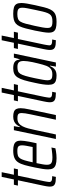

<svg xmlns="http://www.w3.org/2000/svg" viewBox="792 -1490 706 2331"><g transform="rotate(-90 1145.5 -325.0)"><path d="M163 0Q131 0 109 -3Q87 -6 72.5 -14Q58 -22 51.5 -36.5Q45 -51 45 -73Q45 -81 46 -92Q47 -103 49.5 -117Q52 -131 56 -151L122 -461H57L68 -510H132L163 -658H220L189 -510H266L255 -461H178L111 -145Q108 -131 106 -117.5Q104 -104 102.5 -94Q101 -84 101 -79Q101 -67 107.5 -59Q114 -51 129.5 -48Q145 -45 172 -45Z M389 8Q340 8 310 -2Q280 -12 267 -34.5Q254 -57 254 -95Q254 -124 260 -163Q266 -202 277 -254Q292 -327 306 -377.5Q320 -428 340.5 -459Q361 -490 395 -504Q429 -518 483 -518Q527 -518 553 -509Q579 -500 591 -480.5Q603 -461 603 -428Q603 -409 599.5 -382.5Q596 -356 590 -323.5Q584 -291 576 -256L571 -235H330Q321 -192 315.5 -161Q310 -130 310 -108Q310 -82 319 -67.5Q328 -53 348 -47.5Q368 -42 401 -42Q418 -42 439 -44Q460 -46 481 -48.5Q502 -51 520 -54L510 -6Q496 -3 476 0.5Q456 4 433 6Q410 8 389 8ZM340 -282H526L529 -300Q535 -328 540.5 -358.5Q546 -389 546 -411Q546 -436 538.5 -448Q531 -460 516 -464Q501 -468 477 -468Q444 -468 423 -461.5Q402 -455 388.5 -435.5Q375 -416 364 -379.5Q353 -343 340 -282Z M623 0 730 -510H779L767 -438H773Q783 -460 798 -478Q813 -496 837 -507Q861 -518 895 -518Q932 -518 954.5 -509Q977 -500 987 -480.5Q997 -461 997 -429Q997 -410 993.5 -383Q990 -356 982 -322L914 0H857L922 -306Q930 -344 934 -370.5Q938 -397 938 -415Q938 -437 932 -448Q926 -459 911.5 -463Q897 -467 873 -467Q837 -467 814.5 -450.5Q792 -434 777 -404.5Q762 -375 752 -337.5Q742 -300 733 -257L678 0Z M1187 0Q1155 0 1133 -3Q1111 -6 1096.5 -14Q1082 -22 1075.5 -36.5Q1069 -51 1069 -73Q1069 -81 1070 -92Q1071 -103 1073.5 -117Q1076 -131 1080 -151L1146 -461H1081L1092 -510H1156L1187 -658H1244L1213 -510H1290L1279 -461H1202L1135 -145Q1132 -131 1130 -117.5Q1128 -104 1126.5 -94Q1125 -84 1125 -79Q1125 -67 1131.5 -59Q1138 -51 1153.5 -48Q1169 -45 1196 -45Z M1393 8Q1354 8 1329 -1Q1304 -10 1292.5 -31Q1281 -52 1281 -91Q1281 -119 1287 -160.5Q1293 -202 1305 -255Q1321 -334 1336.5 -385Q1352 -436 1371 -465Q1390 -494 1417 -506Q1444 -518 1483 -518Q1511 -518 1533.5 -512Q1556 -506 1570 -489.5Q1584 -473 1586 -440H1591L1611 -510H1660L1552 0H1502L1514 -72H1509Q1494 -38 1475.5 -20.5Q1457 -3 1436 2.5Q1415 8 1393 8ZM1410 -43Q1435 -43 1454 -50.5Q1473 -58 1487 -74Q1501 -90 1511 -115Q1518 -132 1525.5 -159Q1533 -186 1541 -218Q1549 -250 1556 -282.5Q1563 -315 1566.5 -344Q1570 -373 1570 -391Q1570 -433 1553.5 -450Q1537 -467 1498 -467Q1468 -467 1448 -460Q1428 -453 1414.5 -432Q1401 -411 1388.5 -368.5Q1376 -326 1361 -255Q1350 -200 1343 -163Q1336 -126 1336 -103Q1336 -78 1344 -64.5Q1352 -51 1368.5 -47Q1385 -43 1410 -43Z M1822 0Q1790 0 1768 -3Q1746 -6 1731.5 -14Q1717 -22 1710.5 -36.5Q1704 -51 1704 -73Q1704 -81 1705 -92Q1706 -103 1708.5 -117Q1711 -131 1715 -151L1781 -461H1716L1727 -510H1791L1822 -658H1879L1848 -510H1925L1914 -461H1837L1770 -145Q1767 -131 1765 -117.5Q1763 -104 1761.5 -94Q1760 -84 1760 -79Q1760 -67 1766.5 -59Q1773 -51 1788.5 -48Q1804 -45 1831 -45Z M2045 8Q1997 8 1968.5 -0.5Q1940 -9 1927 -29.5Q1914 -50 1914 -87Q1914 -116 1921 -157Q1928 -198 1939 -254Q1953 -319 1965 -364.5Q1977 -410 1991 -440Q2005 -470 2025 -487Q2045 -504 2073.5 -511Q2102 -518 2143 -518Q2191 -518 2219.5 -509.5Q2248 -501 2261 -479.5Q2274 -458 2274 -420Q2274 -392 2267 -350.5Q2260 -309 2248 -254Q2234 -190 2222.5 -144.5Q2211 -99 2196.5 -69.5Q2182 -40 2162.5 -23Q2143 -6 2114.5 1Q2086 8 2045 8ZM2049 -42Q2077 -42 2096 -47Q2115 -52 2128.5 -64.5Q2142 -77 2152 -101Q2162 -125 2171 -162.5Q2180 -200 2191 -254Q2203 -310 2210 -347Q2217 -384 2217 -408Q2217 -433 2209 -445.5Q2201 -458 2184.5 -463Q2168 -468 2139 -468Q2105 -468 2083 -460Q2061 -452 2047.5 -430Q2034 -408 2022.5 -365.5Q2011 -323 1996 -254Q1984 -200 1977.5 -162.5Q1971 -125 1971 -101Q1971 -77 1979 -64.5Q1987 -52 2004 -47Q2021 -42 2049 -42Z"/></g></svg>

Font: Saira Condensed Light
Style: Italic
Weight: 300
Width: 3
Italic angle: -12°
Designer: Hector Gatti with collaboration of the Omnibus-Type team
Foundry: Omnibus-Type
Version: Version 1.101